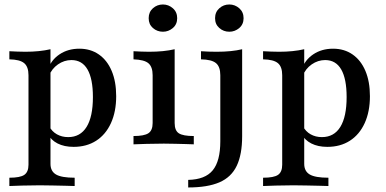

<svg xmlns="http://www.w3.org/2000/svg" viewBox="-20 -645 1725 858"><path d="M21.8 186.3V149.2Q70.2 149.2 88.7 136.3Q107.3 123.4 107.3 91.1V-308.9Q107.3 -346.8 87.9 -362.9Q68.5 -379 21.8 -379.8V-416.1Q39.5 -415.3 56.9 -414.5Q74.2 -413.7 93.5 -413.7Q156.5 -413.7 205.6 -425V87.1Q205.6 120.2 230.2 134.7Q254.8 149.2 313.7 149.2V186.3Q298.4 185.5 272.6 185.1Q246.8 184.7 216.5 183.9Q186.3 183.1 157.3 183.1Q115.3 183.1 78.2 184.3Q41.1 185.5 21.8 186.3ZM308.9 11.3Q266.9 11.3 237.1 -4Q207.3 -19.4 193.5 -46.8L200 -80.6Q212.1 -57.3 234.3 -44.8Q256.5 -32.3 284.7 -32.3Q338.7 -32.3 366.9 -77.8Q395.2 -123.4 395.2 -211.3Q395.2 -292.7 371 -334.7Q346.8 -376.6 299.2 -376.6Q266.9 -376.6 239.1 -357.3Q211.3 -337.9 199.2 -306.5L195.2 -336.3Q208.9 -377.4 246.4 -402.4Q283.9 -427.4 334.7 -427.4Q384.7 -427.4 421.8 -401.6Q458.9 -375.8 479 -328.2Q499.2 -280.6 499.2 -215.3Q499.2 -146 475.8 -94.8Q452.4 -43.5 409.7 -16.1Q366.9 11.3 308.9 11.3Z M576.6 0V-37.1Q624.2 -37.1 643.1 -49.6Q662.1 -62.1 662.1 -95.2V-308.9Q662.1 -346 643.5 -362.1Q625 -378.2 576.6 -379.8V-416.1Q592.7 -415.3 610.5 -414.5Q628.2 -413.7 646 -413.7Q679 -413.7 707.7 -416.5Q736.3 -419.4 760.5 -425V-95.2Q760.5 -61.3 779.4 -49.2Q798.4 -37.1 846 -37.1V0Q833.9 -0.8 811.7 -1.2Q789.5 -1.6 763.7 -2.4Q737.9 -3.2 712.1 -3.2Q673.4 -3.2 634.7 -2Q596 -0.8 576.6 0ZM708.1 -503.2Q682.3 -503.2 663.3 -519.8Q644.4 -536.3 644.4 -563.7Q644.4 -591.1 663.3 -608.1Q682.3 -625 708.1 -625Q733.1 -625 752.4 -608.1Q771.8 -591.1 771.8 -563.7Q771.8 -536.3 752.4 -519.8Q733.1 -503.2 708.1 -503.2Z M821 192.7V158.9Q896.8 157.3 930.6 116.1Q964.5 75 964.5 -13.7V-308.9Q964.5 -346.8 945.2 -362.9Q925.8 -379 878.2 -379.8V-416.1Q911.3 -413.7 948.4 -413.7Q1015.3 -413.7 1062.1 -425V-36.3Q1062.1 45.2 1037.9 96Q1013.7 146.8 960.5 169.8Q907.3 192.7 821 192.7ZM1004.8 -503.2Q979 -503.2 960.1 -519.8Q941.1 -536.3 941.1 -563.7Q941.1 -591.1 960.1 -608.1Q979 -625 1004.8 -625Q1029.8 -625 1049.2 -608.1Q1068.5 -591.1 1068.5 -563.7Q1068.5 -536.3 1049.2 -519.8Q1029.8 -503.2 1004.8 -503.2Z M1155.6 186.3V149.2Q1204 149.2 1222.6 136.3Q1241.1 123.4 1241.1 91.1V-308.9Q1241.1 -346.8 1221.8 -362.9Q1202.4 -379 1155.6 -379.8V-416.1Q1173.4 -415.3 1190.7 -414.5Q1208.1 -413.7 1227.4 -413.7Q1290.3 -413.7 1339.5 -425V87.1Q1339.5 120.2 1364.1 134.7Q1388.7 149.2 1447.6 149.2V186.3Q1432.3 185.5 1406.5 185.1Q1380.6 184.7 1350.4 183.9Q1320.2 183.1 1291.1 183.1Q1249.2 183.1 1212.1 184.3Q1175 185.5 1155.6 186.3ZM1442.7 11.3Q1400.8 11.3 1371 -4Q1341.1 -19.4 1327.4 -46.8L1333.9 -80.6Q1346 -57.3 1368.1 -44.8Q1390.3 -32.3 1418.5 -32.3Q1472.6 -32.3 1500.8 -77.8Q1529 -123.4 1529 -211.3Q1529 -292.7 1504.8 -334.7Q1480.6 -376.6 1433.1 -376.6Q1400.8 -376.6 1373 -357.3Q1345.2 -337.9 1333.1 -306.5L1329 -336.3Q1342.7 -377.4 1380.2 -402.4Q1417.7 -427.4 1468.5 -427.4Q1518.5 -427.4 1555.6 -401.6Q1592.7 -375.8 1612.9 -328.2Q1633.1 -280.6 1633.1 -215.3Q1633.1 -146 1609.7 -94.8Q1586.3 -43.5 1543.5 -16.1Q1500.8 11.3 1442.7 11.3Z"/></svg>

Font: Playfair 9pt SemiBold
Style: Regular
Weight: 600
Designer: Claus Eggers Sørensen
Foundry: Claus Eggers Sørensen
Version: Version 2.001;gftools[0.9.30]